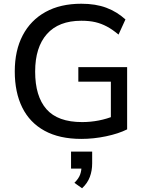

<svg xmlns="http://www.w3.org/2000/svg" viewBox="-20 -734 775 1027"><path d="M415 9Q298 9 218.5 -34.5Q139 -78 99 -159Q59 -240 59 -352Q59 -464 101.5 -545Q144 -626 223.5 -670Q303 -714 415 -714Q492 -714 549 -692.5Q606 -671 651 -630L614 -549Q582 -576 552 -592Q522 -608 490 -615.5Q458 -623 415 -623Q294 -623 231 -552Q168 -481 168 -351Q168 -219 228.5 -150Q289 -81 419 -81Q464 -81 508 -89.5Q552 -98 593 -115L573 -66V-297H399V-375H660V-42Q614 -19 547.5 -5Q481 9 415 9ZM419 273 378 244Q401 221 408.5 200Q416 179 416 155L440 168H360V77H473V140Q473 179 460.5 212.5Q448 246 419 273Z"/></svg>

Font: Mulish ExtraLight SemiBold
Style: Regular
Weight: 600
Version: Version 3.603